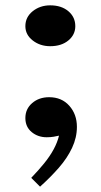

<svg xmlns="http://www.w3.org/2000/svg" viewBox="-20 -502 379 719"><path d="M130 197 97 164Q124 136 145.5 109.5Q167 83 181 57Q195 31 201 6Q193 8 181 10Q169 12 155 12Q122 12 98.5 -7.5Q75 -27 75 -60Q75 -94 100.5 -116Q126 -138 164 -138Q211 -138 239.5 -106Q268 -74 268 -27Q268 13 250 51.5Q232 90 200.5 126Q169 162 130 197ZM168 -329Q130 -329 102.5 -350.5Q75 -372 75 -404Q75 -438 102.5 -460Q130 -482 168 -482Q210 -482 236 -460Q262 -438 262 -404Q262 -372 236 -350.5Q210 -329 168 -329Z"/></svg>

Font: BioRhyme ExtraBold
Style: Bold
Weight: 700
Version: Version 1.600;gftools[0.9.33]